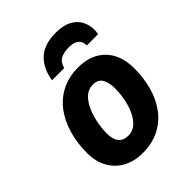

<svg xmlns="http://www.w3.org/2000/svg" viewBox="-219 -892 1022 1022"><g transform="rotate(-45 292.5 -380.5)"><path d="M252.9 9.8Q191.4 9.8 144.3 -15.6Q97.2 -41 70.6 -88.1Q43.9 -135.3 43.9 -200.2Q43.9 -272.5 62 -336.9Q80.1 -401.4 116.2 -450.7Q152.3 -500 206.8 -528.1Q261.2 -556.2 334 -556.2Q429.2 -556.2 485.1 -499Q541 -441.9 541 -339.8Q541 -270.5 523.9 -207.5Q506.8 -144.5 471.4 -95.7Q436 -46.9 381.6 -18.6Q327.1 9.8 252.9 9.8ZM265.1 -109.9Q305.7 -109.9 334.2 -142.8Q362.8 -175.8 377.9 -228.5Q393.1 -281.2 393.1 -339.8Q393.1 -381.3 377.7 -408.7Q362.3 -436 323.2 -436Q289.6 -436 264.9 -413.6Q240.2 -391.1 224.1 -355.2Q208 -319.3 200 -278.3Q191.9 -237.3 191.9 -200.2Q191.9 -109.9 265.1 -109.9ZM186 -606Q198.7 -684.6 245.4 -727.8Q292 -771 377.9 -771Q436.5 -771 471.2 -751.5Q505.9 -731.9 521 -701.7Q536.1 -671.4 536.1 -638.2Q536.1 -620.1 533.2 -606H448.2Q448.2 -667 373 -667Q335 -667 310.8 -653.8Q286.6 -640.6 278.3 -606Z"/></g></svg>

Font: Open Sans
Style: Bold Italic
Weight: 700
Italic angle: -12°
Designer: Monotype Design Team
Foundry: Monotype Imaging Inc.
Version: Version 3.003; ttfautohint (v1.8.4)